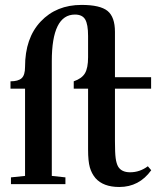

<svg xmlns="http://www.w3.org/2000/svg" viewBox="-20 -746 663 778"><path d="M24.4 0V-27.3L81.5 -33.2V-386.7H22.5V-416.5Q53.7 -416.5 67.6 -429Q81.5 -441.4 81.5 -475.1Q81.5 -591.8 145 -658.9Q208.5 -726.1 310.5 -726.1Q385.7 -726.1 415.8 -701.7Q445.8 -677.2 445.8 -616.7V-433.1H592.3V-386.7H445.8V-174.3Q445.8 -126.5 448.7 -105Q451.7 -83.5 458.5 -71.3Q472.2 -47.9 507.3 -47.9Q546.4 -47.9 579.1 -72.3L592.8 -56.2Q543.9 11.7 463.4 11.7Q398.4 11.7 366.7 -24.4Q351.1 -43 344 -67.9Q336.9 -92.8 336.9 -140.1V-386.7H278.8V-416.5Q311.5 -427.7 324.2 -449Q336.9 -470.2 336.9 -514.2V-600.1Q336.9 -647.5 325.2 -667.2Q313.5 -687 283.7 -687Q189.9 -687 189.9 -498V-33.2L245.1 -27.3V0Z"/></svg>

Font: Elstob SemiBold
Style: Regular
Weight: 600
Designer: Peter S. Baker
Version: Version 1.015